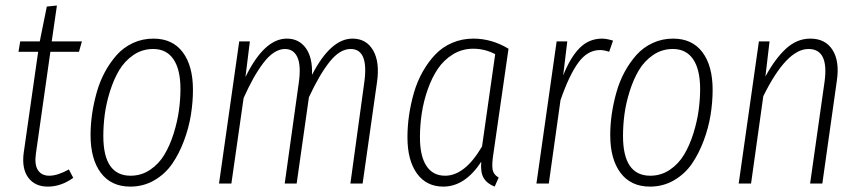

<svg xmlns="http://www.w3.org/2000/svg" viewBox="-20 -674 3159 705"><path d="M165 -483.9 111.8 -109.9Q106 -69.3 119.4 -49.1Q132.8 -28.8 161.1 -28.8Q191.4 -28.8 232.9 -51.8L249 -21Q204.1 11.2 155.8 11.2Q108.4 11.2 84 -21.5Q59.6 -54.2 66.9 -111.8L120.1 -483.9H47.9L54.2 -522H126L151.9 -649.9L189 -653.8L169.9 -522H280.8L270 -483.9Z M458.5 11.2Q388.2 11.2 350.3 -39.3Q312.5 -89.8 312.5 -178.2Q312.5 -215.8 318.1 -254.9Q323.7 -293.9 335 -334.2Q346.2 -374.5 365.2 -409.7Q384.3 -444.8 408.9 -472.4Q433.6 -500 468.3 -516.1Q502.9 -532.2 543.5 -532.2Q613.3 -532.2 650.9 -482.4Q688.5 -432.6 688.5 -344.2Q688.5 -298.8 680.9 -251.7Q673.3 -204.6 655.5 -157Q637.7 -109.4 612.1 -72.3Q586.4 -35.2 546.6 -12Q506.8 11.2 458.5 11.2ZM459.5 -28.8Q499 -28.8 531.2 -50.5Q563.5 -72.3 583.7 -106.2Q604 -140.1 617.7 -183.8Q631.3 -227.5 637 -268.3Q642.6 -309.1 642.6 -347.2Q642.6 -418.9 616.9 -456.5Q591.3 -494.1 542.5 -494.1Q502.4 -494.1 470.2 -472.2Q438 -450.2 417.7 -416.3Q397.5 -382.3 383.8 -338.6Q370.1 -294.9 364.7 -254.2Q359.4 -213.4 359.4 -174.8Q359.4 -28.8 459.5 -28.8Z M1274.4 -532.2Q1325.2 -532.2 1350.1 -489Q1375 -445.8 1364.3 -372.1L1311.5 0H1266.6L1317.4 -370.1Q1335 -494.1 1267.6 -494.1Q1228 -494.1 1190.7 -447.5Q1153.3 -400.9 1114.3 -316.9L1069.3 0H1025.4L1077.1 -370.1Q1085.9 -432.1 1072.3 -463.1Q1058.6 -494.1 1026.4 -494.1Q1005.9 -494.1 985.6 -480.7Q965.3 -467.3 946.3 -441.9Q927.2 -416.5 909.9 -385.5Q892.6 -354.5 874.5 -314L829.6 0H784.2L858.4 -522H897.5L881.3 -391.1Q950.2 -532.2 1033.2 -532.2Q1078.1 -532.2 1103.3 -496.8Q1128.4 -461.4 1125.5 -398.9Q1194.3 -532.2 1274.4 -532.2Z M1718.3 -532.2Q1785.6 -532.2 1847.2 -495.1L1792 -111.8Q1785.6 -72.8 1788.6 -53Q1791.5 -33.2 1811 -22L1796.4 11.2Q1768.6 0.5 1756.1 -20.3Q1743.7 -41 1747.1 -80.1Q1687 11.2 1607.9 11.2Q1545.9 11.2 1511 -36.9Q1476.1 -85 1476.1 -169.9Q1476.1 -210.9 1482.2 -252.2Q1488.3 -293.5 1500.2 -334.5Q1512.2 -375.5 1532.2 -410.9Q1552.2 -446.3 1578.1 -473.6Q1604 -501 1640.1 -516.6Q1676.3 -532.2 1718.3 -532.2ZM1717.3 -495.1Q1677.2 -495.1 1643.8 -474.9Q1610.4 -454.6 1588.1 -421.9Q1565.9 -389.2 1550.8 -346.2Q1535.6 -303.2 1528.8 -258.8Q1522 -214.4 1522 -169.9Q1522 -101.1 1545.7 -64.9Q1569.3 -28.8 1614.3 -28.8Q1687 -28.8 1750 -136.2L1798.3 -475.1Q1760.7 -495.1 1717.3 -495.1Z M2190.9 -532.2Q2206.5 -532.2 2231 -524.9L2216.8 -483.9Q2197.8 -490.2 2183.1 -490.2Q2137.2 -490.2 2103.5 -444.1Q2069.8 -397.9 2038.1 -306.2L1995.1 0H1949.7L2023.9 -522H2063L2047.9 -397Q2074.2 -463.4 2108.4 -497.8Q2142.6 -532.2 2190.9 -532.2Z M2366.7 11.2Q2296.4 11.2 2258.5 -39.3Q2220.7 -89.8 2220.7 -178.2Q2220.7 -215.8 2226.3 -254.9Q2231.9 -293.9 2243.2 -334.2Q2254.4 -374.5 2273.4 -409.7Q2292.5 -444.8 2317.1 -472.4Q2341.8 -500 2376.5 -516.1Q2411.1 -532.2 2451.7 -532.2Q2521.5 -532.2 2559.1 -482.4Q2596.7 -432.6 2596.7 -344.2Q2596.7 -298.8 2589.1 -251.7Q2581.5 -204.6 2563.7 -157Q2545.9 -109.4 2520.3 -72.3Q2494.6 -35.2 2454.8 -12Q2415 11.2 2366.7 11.2ZM2367.7 -28.8Q2407.2 -28.8 2439.5 -50.5Q2471.7 -72.3 2491.9 -106.2Q2512.2 -140.1 2525.9 -183.8Q2539.6 -227.5 2545.2 -268.3Q2550.8 -309.1 2550.8 -347.2Q2550.8 -418.9 2525.1 -456.5Q2499.5 -494.1 2450.7 -494.1Q2410.6 -494.1 2378.4 -472.2Q2346.2 -450.2 2325.9 -416.3Q2305.7 -382.3 2292 -338.6Q2278.3 -294.9 2272.9 -254.2Q2267.6 -213.4 2267.6 -174.8Q2267.6 -28.8 2367.7 -28.8Z M2955.6 -532.2Q3010.7 -532.2 3037.1 -490.5Q3063.5 -448.7 3052.7 -377L2999.5 0H2954.6L3007.8 -375Q3023.9 -494.1 2948.7 -494.1Q2868.2 -494.1 2782.7 -320.8L2737.8 0H2692.4L2766.6 -522H2805.7L2790.5 -393.1Q2827.1 -460 2866.9 -496.1Q2906.7 -532.2 2955.6 -532.2Z"/></svg>

Font: Fira Sans Compressed ExtraLight
Style: Italic
Weight: 250
Width: 3
Italic angle: -8°
Designer: Carrois Corporate & Edenspiekermann AG
Foundry: Carrois Corporate GbR & Edenspiekermann AG
Version: Version 4.203;PS 004.203;hotconv 1.0.88;makeotf.lib2.5.64775